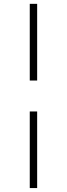

<svg xmlns="http://www.w3.org/2000/svg" viewBox="-20 -778 340 974"><path d="M131 -758.5H168.5V-369.5H131ZM131 -212.5H168.5V176H131Z"/></svg>

Font: Lato TR Light
Style: Regular
Weight: 300
Designer: Lukasz Dziedzic
Foundry: Lukasz Dziedzic
Version: Version 1.104 2013